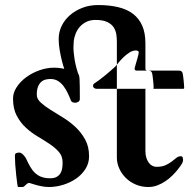

<svg xmlns="http://www.w3.org/2000/svg" viewBox="-20 -729 763 762"><path d="M239.7 -443.4Q239.3 -443.4 234.9 -456.1Q230.5 -468.8 225.6 -488Q220.7 -507.3 216.8 -530.3Q212.9 -553.2 212.9 -574.7Q212.9 -602.1 224.9 -626.5Q236.8 -650.9 258.1 -669.2Q279.3 -687.5 307.6 -698.2Q335.9 -709 369.1 -709Q414.6 -709 449.7 -700.4Q484.9 -691.9 508.5 -673.6Q532.2 -655.3 544.7 -626.5Q557.1 -597.7 557.1 -557.6L443.8 -564Q443.8 -577.1 441.7 -592.3Q439.5 -607.4 431.2 -620.4Q422.9 -633.3 405.8 -641.6Q388.7 -649.9 358.9 -649.9Q338.9 -649.9 323.5 -642.6Q308.1 -635.3 297.1 -623Q286.1 -610.8 280 -595Q273.9 -579.1 272.5 -562.5Q271.5 -551.8 271.5 -541Q271.5 -526.9 273.4 -513.7Q275.9 -490.2 280 -472.7Q284.2 -455.1 287.8 -444.3Q291.5 -433.6 291.5 -433.1ZM443.8 -564.5 557.1 -558.1V-458Q557.1 -454.1 558.3 -451.7Q559.6 -449.2 564.9 -448.7H689.5Q697.3 -448.7 700.2 -446Q703.1 -443.4 704.6 -439Q705.6 -436.5 706.5 -429Q707.5 -421.4 708.5 -412.4Q709.5 -403.3 710.2 -394.3Q710.9 -385.3 710.9 -379.4Q710.9 -376.5 707 -376.5H560.1Q557.6 -376.5 557.4 -375.5Q557.1 -374.5 557.1 -372.1V-129.4Q557.1 -113.8 561 -102.1Q564.9 -90.3 571 -82.5Q577.1 -74.7 585 -70.8Q592.8 -66.9 600.6 -66.9Q623 -66.9 637.2 -73.5Q651.4 -80.1 661.6 -87.9Q671.9 -95.7 679.7 -102.3Q687.5 -108.9 697.3 -108.9Q704.1 -108.9 705.3 -103.5Q706.5 -98.1 706.5 -95.2Q706.5 -88.9 704.8 -85.2Q703.1 -81.5 702.1 -79.6Q701.7 -78.6 696.8 -71.3Q691.9 -64 683.6 -53.7Q675.3 -43.5 663.3 -31.7Q651.4 -20 636.7 -10Q622.1 0 604.7 6.6Q587.4 13.2 568.4 13.2Q542 13.2 519 3.4Q496.1 -6.3 479.5 -22.7Q462.9 -39.1 453.4 -60.1Q443.8 -81.1 443.8 -103.5ZM96.2 -2.9Q91.8 -2.9 88.4 -0.5Q85 2 81.8 5.1Q78.6 8.3 75.7 10.7Q72.8 13.2 68.8 13.2H51.3Q50.3 13.2 48.3 -1Q46.4 -15.1 44.2 -34.9Q42 -54.7 40.5 -75.9Q39.1 -97.2 39.1 -111.3Q39.1 -119.1 44.7 -121.3Q50.3 -123.5 56.6 -123.5Q60.1 -123.5 64.2 -121.1Q68.4 -118.7 72 -115Q75.7 -111.3 78.6 -107.4Q81.5 -103.5 83 -100.6Q91.3 -82.5 99.6 -67.9Q107.9 -53.2 118.7 -43Q129.4 -32.7 144 -27.1Q158.7 -21.5 179.2 -21.5Q194.8 -21.5 204.6 -26.9Q214.4 -32.2 219.7 -41Q225.1 -49.8 226.8 -61Q228.5 -72.3 228.5 -84.5Q228.5 -108.9 213.9 -125.7Q199.2 -142.6 177.5 -157.2Q155.8 -171.9 130.1 -187Q104.5 -202.1 82.8 -222.2Q61 -242.2 46.4 -269.8Q31.7 -297.4 31.7 -337.9Q31.7 -361.3 46.4 -383.5Q61 -405.8 84.5 -422.9Q107.9 -439.9 137 -450.2Q166 -460.4 194.8 -460.4Q210 -460.4 225.3 -457.8Q240.7 -455.1 253.7 -451.7Q266.6 -448.2 275.6 -444.8Q284.7 -441.4 287.1 -439.9Q290.5 -437.5 292.7 -432.4Q294.9 -427.2 295.7 -416Q296.4 -404.8 296.6 -386Q296.9 -367.2 296.9 -336.9Q296.9 -328.6 290.8 -325Q284.7 -321.3 278.8 -321.3Q273.4 -321.3 268.3 -323.2Q263.2 -325.2 261.7 -329.6Q255.9 -344.7 248.5 -360.1Q241.2 -375.5 231.7 -387.9Q222.2 -400.4 209.5 -408Q196.8 -415.5 180.2 -415.5Q170.4 -415.5 160.6 -413.1Q150.9 -410.6 143.1 -403.6Q135.3 -396.5 130.6 -384.3Q126 -372.1 126 -353Q126 -336.4 141.4 -322.3Q156.7 -308.1 179.7 -293.7Q202.6 -279.3 229.7 -262.7Q256.8 -246.1 279.8 -224.6Q302.7 -203.1 318.1 -175Q333.5 -147 333.5 -108.9Q333.5 -80.6 318.8 -57.9Q304.2 -35.2 281.2 -19.5Q258.3 -3.9 230.2 4.6Q202.1 13.2 175.3 13.2Q161.6 13.2 147.9 10.7Q134.3 8.3 123 5.1Q111.8 2 104.5 -0.5Q97.2 -2.9 96.2 -2.9ZM585.9 -376.5Q589.8 -376.5 589.8 -379.4Q589.8 -385.3 589.1 -394.3Q588.4 -403.3 587.4 -412.4Q586.4 -421.4 585.4 -429Q584.5 -436.5 583.5 -439Q582 -443.4 579.1 -446Q576.2 -448.7 568.4 -448.7H522Q516.6 -449.2 515.4 -451.7Q514.2 -454.1 514.2 -458Q516.6 -467.3 519.5 -477.1Q522.5 -486.8 524.9 -495.6Q527.3 -504.4 529.1 -511.5Q530.8 -518.6 530.8 -522Q530.8 -524.9 526.9 -526.9Q522.9 -528.8 520 -528.8Q506.8 -528.8 494.1 -520.8Q481.4 -512.7 470.5 -502.2Q459.5 -491.7 450.9 -481Q442.4 -470.2 437.5 -464.8Q429.2 -457 418.5 -447.8Q407.7 -438.5 396.5 -429.2Q385.3 -419.9 373.8 -411.4Q362.3 -402.8 352.5 -396.5Q351.1 -395.5 350.1 -392.6Q349.1 -389.6 349.1 -387.2Q349.6 -383.3 353.5 -379.9Q357.4 -376.5 364.3 -376.5Z"/></svg>

Font: Cardo
Style: Bold
Weight: 700
Designer: David J. Perry
Foundry: David J. Perry
Version: Version 1.0011